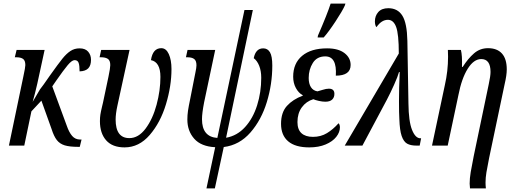

<svg xmlns="http://www.w3.org/2000/svg" viewBox="-20 -816 2893 1076"><path d="M295 -364 273 -332 354 -112Q367 -74 384.5 -54Q402 -34 429 -34H437L427 7H419Q370 7 342.5 -1.5Q315 -10 298.5 -31Q282 -52 269 -93L212 -252L156 -192L116 0H30L111 -388Q122 -439 122 -451Q122 -477 109 -486Q96 -495 72 -495H63L73 -536H230L189 -347Q176 -290 163 -245L204 -315L225 -343L260 -393Q307 -459 329.5 -487Q352 -515 374.5 -530Q397 -545 426 -545Q458 -545 474 -526.5Q490 -508 490 -481Q490 -449 474.5 -433Q459 -417 426 -416Q426 -449 420.5 -464Q415 -479 398 -479Q383 -479 359.5 -451Q336 -423 295 -364Z M540 -137Q540 -157 542.5 -173.5Q545 -190 552 -219L557 -240L588 -387Q598 -435 598 -451Q598 -477 584.5 -486Q571 -495 547 -495H538L547 -536H706L638 -224Q628 -178 628 -146Q628 -42 705 -42Q756 -42 796 -95.5Q836 -149 857.5 -229Q879 -309 879 -385Q879 -427 865.5 -450.5Q852 -474 826 -479Q836 -546 884 -546Q911 -546 926 -513Q941 -480 941 -429Q941 -334 910 -231.5Q879 -129 819 -59.5Q759 10 678 10Q610 10 575 -29.5Q540 -69 540 -137Z M1186 9Q1107 5 1068.5 -38.5Q1030 -82 1030 -146Q1030 -171 1033.5 -195Q1037 -219 1046 -262L1071 -389Q1073 -403 1075 -409Q1081 -437 1081 -450Q1081 -476 1068 -485.5Q1055 -495 1031 -495H1022L1031 -536H1186L1124 -243Q1112 -181 1112 -148Q1112 -49 1198 -43L1350 -760H1397L1247 -44Q1309 -55 1353.5 -104Q1398 -153 1421 -226Q1444 -299 1444 -380Q1444 -419 1432.5 -447.5Q1421 -476 1402 -490Q1413 -545 1455 -545Q1480 -545 1493 -523Q1506 -501 1506 -448Q1506 -345 1475.5 -244.5Q1445 -144 1383.5 -73.5Q1322 -3 1234 8L1184 240H1137Z M1555 -122Q1555 -186 1588 -222.5Q1621 -259 1677 -280V-282Q1653 -295 1638 -323Q1623 -351 1623 -386Q1623 -461 1673 -503Q1723 -545 1813 -545Q1876 -545 1910.5 -518.5Q1945 -492 1945 -452Q1945 -392 1862 -392Q1869 -500 1803 -500Q1756 -500 1733 -463Q1710 -426 1710 -379Q1710 -347 1722.5 -327.5Q1735 -308 1759 -304Q1768 -306 1788 -312.5Q1808 -319 1823 -319Q1854 -319 1854 -290Q1854 -270 1841.5 -258Q1829 -246 1803 -246Q1787 -246 1767 -250.5Q1747 -255 1736 -260Q1696 -248 1671.5 -214.5Q1647 -181 1647 -132Q1647 -90 1669.5 -69.5Q1692 -49 1734 -49Q1778 -49 1812.5 -70Q1847 -91 1877 -125Q1880 -124 1882.5 -117Q1885 -110 1885 -103Q1885 -75 1864.5 -49Q1844 -23 1805 -6.5Q1766 10 1713 10Q1635 10 1595 -24Q1555 -58 1555 -122ZM1762 -617Q1815 -739 1833 -796H1916L1912 -784Q1899 -755 1861 -697Q1823 -639 1794 -606H1760Z M2215 -516Q2215 -625 2200 -665Q2185 -705 2154 -705Q2118 -705 2090 -664Q2086 -667 2083.5 -676Q2081 -685 2081 -696Q2081 -727 2100 -748.5Q2119 -770 2156 -770Q2209 -770 2235 -728Q2261 -686 2263 -587L2269 -236Q2270 -136 2289 -88.5Q2308 -41 2336 -41H2340L2332 0H2314Q2281 0 2261.5 -11Q2242 -22 2231 -54Q2220 -86 2218 -149Q2216 -180 2216 -248Q2216 -320 2220 -412H2216Q2210 -389 2189 -342Q2168 -295 2148 -257L2011 0H1912Z M2612 213Q2612 184 2618 148Q2624 112 2635 58L2719 -344Q2729 -390 2729 -413Q2729 -485 2677 -485Q2635 -485 2601 -430.5Q2567 -376 2549 -283L2489 0H2401L2473 -339Q2491 -418 2491 -498Q2491 -524 2490 -536H2563Q2571 -506 2569 -441H2573Q2603 -488 2636.5 -517Q2670 -546 2715 -546Q2766 -546 2793 -516Q2820 -486 2820 -427Q2820 -395 2808 -344L2721 70Q2711 120 2706 150Q2701 180 2701 207Q2701 222 2703 240H2614Q2612 224 2612 213Z"/></svg>

Font: Noto Serif Cond
Style: Italic
Weight: 400
Width: 3
Italic angle: -12°
Designer: Monotype Design Team
Foundry: Monotype Imaging Inc.
Version: Version 1.001